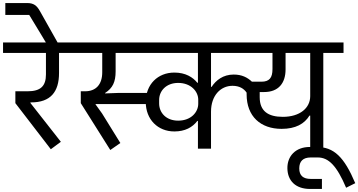

<svg xmlns="http://www.w3.org/2000/svg" viewBox="-40 -977 2355 1262"><path d="M294 4 360 -45 160 -300V-304H165C292 -304 348 -373 348 -497V-629H461V-698H-20V-629H262V-488C262 -412 228 -377 141 -377H61V-299Z M280 -667H344V-688L223 -903C202 -941 181 -957 138 -957H-5V-879H152L232 -747Z M685 9 751 -37 631 -231 588 -291V-293H982V-366H734L651 -363V-366C701 -398 720 -439 720 -508V-629H886V-698H410V-629H632V-502C632 -422 591 -377 519 -377H491V-299Z M1261 0H1347V-243C1347 -349 1410 -413 1488 -413C1533 -413 1563 -395 1581 -368V-357C1581 -212 1673 -130 1811 -130C1903 -130 1961 -163 1994 -217H1999V0H2085V-629H2218V-698H849V-629H1261V-433H1257C1228 -469 1180 -500 1106 -500C998 -500 918 -423 918 -307C918 -191 998 -113 1106 -113C1176 -113 1225 -140 1257 -182H1261ZM1751 -523C1751 -466 1731 -440 1678 -440H1616C1586 -468 1550 -487 1496 -487C1426 -487 1379 -449 1351 -406H1347V-629H1751ZM1819 -209C1722 -209 1667 -247 1667 -338V-372H1696C1789 -372 1837 -429 1837 -521V-629H1999V-345C1999 -267 1931 -209 1819 -209ZM1131 -184C1052 -184 1006 -236 1006 -297V-320C1006 -380 1053 -432 1131 -432C1216 -432 1263 -375 1263 -322V-295C1263 -241 1217 -184 1131 -184Z M1998 265H2076V199H2002C1954 199 1927 178 1927 130C1927 83 1952 58 2002 58H2049C2120 58 2174 113 2235 257L2295 227C2222 54 2154 -11 2042 -11H1997C1901 -11 1848 51 1849 129C1850 212 1904 265 1998 265Z"/></svg>

Font: IBM Plex Devanagari Text
Style: Regular
Weight: 450
Designer: Mike Abbink, Paul van der Laan, Pieter van Rosmalen, Erin McLaughlin
Foundry: Bold Monday
Version: Version 1.0